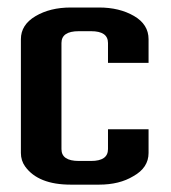

<svg xmlns="http://www.w3.org/2000/svg" viewBox="-20 -502 464 522"><path d="M227.6 -64.4Q273.6 -64.4 273.6 -96.6V-150.6H383.9V-86.2Q383.9 -46 342.5 -23Q304.6 0 249.4 0H172.4Q83.9 0 48.3 -49.4Q36.8 -65.5 36.8 -86.2V-395.4Q36.8 -434.5 76.4 -458Q116.1 -481.6 172.4 -481.6H249.4Q304.6 -481.6 344.3 -458.6Q383.9 -435.6 383.9 -395.4V-331H273.6V-385.1Q273.6 -417.2 227.6 -417.2H194.3Q147.1 -417.2 147.1 -385.1V-96.6Q147.1 -64.4 194.3 -64.4Z"/></svg>

Font: Dhurjati
Style: Regular
Weight: 400
Designer: Purushoth Kumar Guthula
Foundry: Andhrapradesh Society for Knowledge Networks
Version: Version 1.0.5; ttfautohint (v1.2.25-373a) -l 7 -r 28 -G 50 -